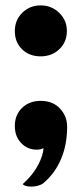

<svg xmlns="http://www.w3.org/2000/svg" viewBox="-20 -546 304 712"><path d="M35 -431Q35 -471 62.5 -498.5Q90 -526 131 -526Q171 -526 199.5 -498.5Q228 -471 228 -431Q228 -390 200 -363.5Q172 -337 131 -337Q89 -337 62 -363Q35 -389 35 -431ZM141 3Q132 9 116 9Q82 9 58.5 -15.5Q35 -40 35 -79Q35 -120 62 -146Q89 -172 131 -172Q176 -172 202.5 -143.5Q229 -115 229 -76Q229 -10 206.5 43.5Q184 97 141 133Q134 139 121.5 142.5Q109 146 96 146Q73 146 64 137Q102 103 121.5 65.5Q141 28 141 3Z"/></svg>

Font: K2D ExtraBold
Style: Regular
Weight: 800
Designer: Katatrad Aksorn Co.,Ltd.
Foundry: Cadson Demak Co.,Ltd.
Version: Version 1.000; ttfautohint (v1.6)